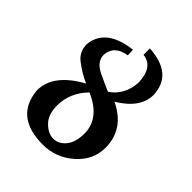

<svg xmlns="http://www.w3.org/2000/svg" viewBox="-203 -841 978 978"><g transform="rotate(45 285.5 -352.0)"><path d="M285.2 -44.4Q324.2 -44.4 352.1 -79.1Q379.9 -113.8 379.9 -175.3Q379.9 -285.2 249.5 -341.8Q179.7 -270 179.7 -178.2Q179.7 -112.8 214.1 -78.6Q248.5 -44.4 285.2 -44.4ZM269.5 14.6Q67.4 14.6 52.7 -160.6Q52.7 -277.8 205.1 -361.3Q151.4 -386.2 112.3 -416.5Q65.9 -447.8 65.9 -508.8Q81.1 -632.3 252.4 -652.3L253.9 -613.3Q170.4 -600.6 165 -529.3Q165 -480 223.1 -451.9Q281.2 -423.8 314 -410.6Q386.2 -460 391.1 -555.7Q386.2 -664.1 308.6 -671.9V-717.8Q483.4 -707.5 489.7 -564.5Q489.7 -468.3 373 -398.4Q506.8 -334.5 506.8 -199.7Q506.8 -111.3 435.3 -48.3Q363.8 14.6 269.5 14.6Z"/></g></svg>

Font: Kelvinch
Style: Bold
Weight: 700
Designer: Paul James Miller
Foundry: High-Logic / Made with FontCreator
Version: Version 3.501;March 28, 2021;FontCreator 13.0.0.2683 64-bit